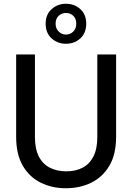

<svg xmlns="http://www.w3.org/2000/svg" viewBox="-20 -990 704 1022"><path d="M330 12Q257 12 197 -17.5Q137 -47 101.5 -107.5Q66 -168 66 -262V-700H166V-261Q166 -198 186.5 -157.5Q207 -117 245 -97.5Q283 -78 333 -78Q383 -78 420 -97.5Q457 -117 477.5 -157.5Q498 -198 498 -261V-700H598V-262Q598 -168 562 -107.5Q526 -47 465.5 -17.5Q405 12 330 12ZM331 -757Q287 -757 255 -785.5Q223 -814 223 -864Q223 -913 255 -941.5Q287 -970 331 -970Q376 -970 407.5 -941.5Q439 -913 439 -864Q439 -814 407.5 -785.5Q376 -757 331 -757ZM331 -806Q354 -806 370 -822Q386 -838 386 -864Q386 -891 370 -906Q354 -921 331 -921Q309 -921 292.5 -906Q276 -891 276 -864Q276 -838 292.5 -822Q309 -806 331 -806Z"/></svg>

Font: DM Sans 11pt Medium
Style: Regular
Weight: 500
Version: Version 4.004;gftools[0.9.30]